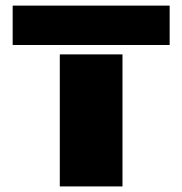

<svg xmlns="http://www.w3.org/2000/svg" viewBox="-20 -668 653 688"><path d="M194.3 -473.1H418.9V0H194.3ZM25.4 -647.9H587.9V-506.8H25.4Z"/></svg>

Font: Black Ops One
Style: Regular
Weight: 400
Designer: James Grieshaber
Foundry: James Grieshaber
Version: Version 1.002